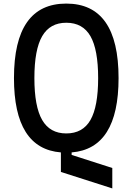

<svg xmlns="http://www.w3.org/2000/svg" viewBox="-20 -836 740 1072"><path d="M320 124V15Q58 -6 58 -400Q58 -816 350 -816Q642 -816 642 -400Q642 -6 380 15V29L607 102V216ZM350 -91Q442 -91 485 -166Q528 -241 528 -400Q528 -559 485 -634Q442 -709 350 -709Q259 -709 215.5 -634Q172 -559 172 -400Q172 -241 215.5 -166Q259 -91 350 -91Z"/></svg>

Font: Martian Mono
Style: Regular
Weight: 400
Monospace: yes
Designer: Roman Shamin
Foundry: Evil Martians
Version: Version 1.000; ttfautohint (v1.8.4.7-5d5b)